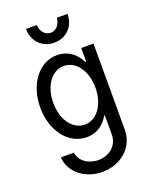

<svg xmlns="http://www.w3.org/2000/svg" viewBox="-175 -858 929 1164"><g transform="rotate(-20 290.0 -276.5)"><path d="M410 -108V16C410 84 356 134 281 134C215 134 164 95 156 41H72C79 138 167 210 280 210C402 210 494 127 494 16V-540H415V-452H410C379 -514 327 -550 262 -550C145 -550 58 -436 58 -285C58 -134 146 -20 264 -20C325 -20 375 -52 406 -108ZM278 -96C200 -96 142 -176 142 -285C142 -394 200 -474 278 -474C356 -474 414 -394 414 -285C414 -176 356 -96 278 -96ZM209 -763H140C140 -683 196 -626 274 -626C352 -626 408 -683 408 -763H339C335 -719 309 -690 274 -690C239 -690 213 -719 209 -763Z"/></g></svg>

Font: CommitMono-dimboump
Style: Regular
Weight: 400
Monospace: yes
Designer: Eigil Nikolajsen
Foundry: Eigil Nikolajsen
Version: Version 1.143